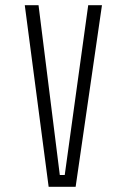

<svg xmlns="http://www.w3.org/2000/svg" viewBox="-20 -720 490 740"><path d="M320 -700H373L271.5 0H167.5L75.5 -700H128.5L210.5 -45.5H229.5Z"/></svg>

Font: League Mono Condensed UltraLight
Style: Regular
Weight: 200
Width: 1
Designer: Tyler Finck
Foundry: The League of Moveable Type / Tyler Finck
Version: Version 2.210